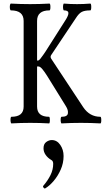

<svg xmlns="http://www.w3.org/2000/svg" viewBox="-20 -686 586 1072"><path d="M44 3Q41 3 39.5 -6Q38 -15 39 -24.5Q40 -34 44 -34Q112 -34 112 -91V-569Q112 -628 41 -628Q37 -628 35.5 -637.5Q34 -647 35.5 -656.5Q37 -666 41 -666Q94 -663 148 -663Q202 -663 256 -666Q260 -666 261 -656.5Q262 -647 261 -637.5Q260 -628 256 -628Q187 -628 187 -569V-348H192Q197 -348 205 -357.5Q213 -367 221 -379Q229 -391 234 -398L344 -571Q363 -600 362 -614Q361 -628 337 -628Q334 -628 332.5 -637.5Q331 -647 332.5 -656.5Q334 -666 337 -666Q373 -663 410 -663Q447 -663 484 -666Q488 -666 489 -656.5Q490 -647 489 -637.5Q488 -628 484 -628Q453 -628 436.5 -619.5Q420 -611 403 -584L266 -379Q259 -369 266 -358L445 -87Q481 -34 540 -34Q544 -34 545 -24.5Q546 -15 545 -6Q544 3 540 3Q486 0 432 0Q378 0 324 3Q321 3 319.5 -6Q318 -15 319 -24.5Q320 -34 324 -34Q356 -34 359 -52.5Q362 -71 348 -93L244 -261Q229 -285 216.5 -300Q204 -315 194 -315H187V-91Q187 -34 254 -34Q257 -34 258 -24.5Q259 -15 258 -6Q257 3 254 3Q202 0 149 0Q97 0 44 3ZM232 366Q228 368 223 361.5Q218 355 222 351Q247 322 262 291.5Q277 261 277 229Q277 212 266 207Q247 196 235 179Q223 162 223 142Q223 118 238 107Q253 96 269 96Q298 96 316.5 123Q335 150 335 185Q335 225 319 261Q303 297 279.5 324.5Q256 352 232 366Z"/></svg>

Font: Junicode Two Beta Condensed
Style: Regular
Weight: 400
Width: 3
Designer: Peter S. Baker
Foundry: Briery Creek Software
Version: Version 1.053; ttfautohint (v1.8.4)